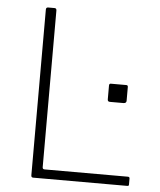

<svg xmlns="http://www.w3.org/2000/svg" viewBox="-53 -788 693 834"><g transform="rotate(5 293.5 -371.0)"><path d="M114 -732Q114 -742 123 -742H151Q160 -742 160 -732V-49Q160 -40 169 -40H532Q540 -40 540 -33V-7Q540 -3 538.5 -1.5Q537 0 533 0H123Q118 0 116 -2.5Q114 -5 114 -10V-732ZM498 -368Q498 -357 485 -357H426Q416 -357 416 -367V-427Q416 -436 423 -436H491Q498 -436 498 -428Z"/></g></svg>

Font: Libre Franklin Thin Thin
Style: Regular
Weight: 250
Version: Version 3.000